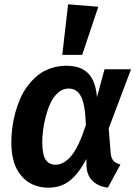

<svg xmlns="http://www.w3.org/2000/svg" viewBox="-20 -849 628 885"><path d="M293.9 -829.1 433.1 -817.9 358.9 -596.2H267.1ZM287.1 -545.9Q353 -545.9 387.2 -510Q421.4 -474.1 426.8 -400.9L461.9 -529.8H584L481 -256.8L490.2 -143.1Q492.2 -120.1 502.7 -108.4Q513.2 -96.7 535.2 -90.8L477.1 16.1Q433.6 10.3 407.7 -14.2Q381.8 -38.6 378.9 -80.1L377.9 -116.2Q344.2 -50.8 303 -17.3Q261.7 16.1 203.1 16.1Q125.5 16.1 78.9 -37.8Q32.2 -91.8 32.2 -191.9Q32.2 -225.1 36.4 -258.8Q40.5 -292.5 50 -327.6Q59.6 -362.8 73.2 -394.3Q86.9 -425.8 107.9 -453.6Q128.9 -481.4 154.3 -502Q179.7 -522.5 213.9 -534.2Q248 -545.9 287.1 -545.9ZM295.9 -440.9Q269.5 -440.9 248 -422.1Q226.6 -403.3 213.4 -375.2Q200.2 -347.2 191.2 -312.7Q182.1 -278.3 178.5 -248.3Q174.8 -218.3 174.8 -193.8Q174.8 -138.2 189.9 -114Q205.1 -89.8 236.8 -89.8Q273.9 -89.8 308.3 -130.4Q342.8 -170.9 376 -272.9Q372.6 -367.2 353.5 -404.1Q334.5 -440.9 295.9 -440.9Z"/></svg>

Font: FiraGO SemiBold
Style: Italic
Weight: 600
Italic angle: -8°
Designer: bBox Type GmbH
Foundry: bBox Type GmbH
Version: Version 1.001;PS 001.001;hotconv 1.0.88;makeotf.lib2.5.64775